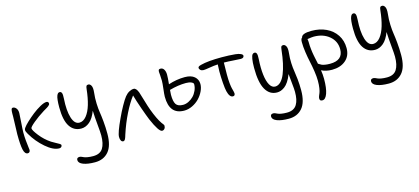

<svg xmlns="http://www.w3.org/2000/svg" viewBox="-67 -1147 4401 2016"><g transform="rotate(-15 2133.0 -139.5)"><path d="M134.8 -51.8Q102.5 -51.8 90.8 -106Q79.1 -160.2 79.1 -273.9Q79.1 -299.3 82 -364Q85 -428.7 85 -464.8V-497.1Q85 -526.9 89.4 -541Q93.8 -555.2 106 -555.2Q126 -555.2 141.6 -535.9Q157.2 -516.6 157.2 -483.9Q157.2 -461.4 151.1 -383.8Q145 -306.2 145 -273.9Q145 -230.5 149.2 -186.3Q153.3 -142.1 157.2 -114.3Q161.1 -86.4 161.1 -82Q161.1 -68.4 154.3 -60.1Q147.5 -51.8 134.8 -51.8ZM467.8 -16.1Q403.3 -16.1 322.3 -85.9Q241.2 -155.8 187 -249Q168.9 -278.8 168.9 -294.9Q168.9 -308.1 179.2 -319.8Q191.9 -338.9 227.3 -372.6Q262.7 -406.2 305.2 -439.7Q347.7 -473.1 391.8 -497.6Q436 -522 461.9 -522Q472.2 -522 478.5 -516.1Q484.9 -510.3 484.9 -499Q484.9 -492.7 481.2 -486.8Q477.5 -481 468.8 -474.1Q460 -467.3 453.4 -463.1Q446.8 -459 432.1 -450.4Q417.5 -441.9 411.1 -438Q342.3 -395 290.5 -351.8Q238.8 -308.6 238.8 -294.9Q238.8 -273.4 287.4 -211.7Q335.9 -149.9 400.9 -106.9Q416.5 -96.2 443.4 -82.5Q470.2 -68.8 484.1 -59.8Q498 -50.8 498 -43Q498 -31.2 489.3 -23.7Q480.5 -16.1 467.8 -16.1Z M793 222.2Q713.4 222.2 665.5 203.6Q617.7 185.1 617.7 151.9Q617.7 125 647.9 125Q657.2 125 668.9 129.6Q680.7 134.3 692.1 139.9Q703.6 145.5 729.7 150.1Q755.9 154.8 790.5 154.8Q865.2 154.8 896.5 105.7Q927.7 56.6 927.7 -34.2Q927.7 -67.9 919.7 -151.1Q911.6 -234.4 908.7 -307.1Q878.9 -228.5 836.2 -192.9Q793.5 -157.2 745.6 -157.2Q665 -157.2 621.3 -224.6Q577.6 -292 577.6 -432.1Q577.6 -479 581.1 -510.3Q584.5 -541.5 591.1 -557.6Q597.7 -573.7 605 -579.8Q612.3 -585.9 622.6 -585.9Q638.2 -585.9 645 -569.8Q651.9 -553.7 648.9 -509.8Q640.1 -378.9 664.6 -300.5Q689 -222.2 741.7 -222.2Q784.7 -222.2 818.8 -264.4Q853 -306.6 874 -377.2Q895 -447.8 904.8 -541Q907.7 -568.8 913.1 -576.9Q918.5 -585 933.6 -585Q952.6 -585 964.8 -562.7Q977.1 -540.5 971.7 -488.8Q964.4 -428.2 967 -367.9Q969.7 -307.6 975.8 -271.2Q981.9 -234.9 988.3 -169.7Q994.6 -104.5 994.6 -34.2Q994.6 96.7 940.4 159.4Q886.2 222.2 793 222.2Z M1135.7 85.9Q1120.1 85.9 1111.8 70.3Q1103.5 54.7 1103.5 30.8Q1103.5 -14.2 1169.9 -155.8Q1198.7 -219.2 1231.9 -278.3Q1265.1 -337.4 1285.6 -362.8Q1307.1 -389.6 1333 -403.8Q1358.9 -418 1382.8 -418Q1409.7 -418 1429.7 -366.2Q1437.5 -344.2 1458.7 -271.5Q1480 -198.7 1493.7 -162.1Q1535.2 -50.8 1572.8 2.9Q1576.2 7.3 1581.8 14.6Q1587.4 22 1589.6 25.1Q1591.8 28.3 1593.8 32.5Q1595.7 36.6 1595.7 40Q1595.7 60.1 1585 72.5Q1574.2 85 1558.6 85Q1523.4 85 1457.5 -66.9Q1438.5 -113.3 1406.7 -203.6Q1375 -293.9 1358.9 -352.1Q1309.6 -288.6 1260.3 -189.7Q1210.9 -90.8 1173.8 23.9Q1172.9 26.9 1170.7 33.9Q1168.5 41 1167.5 44.2Q1166.5 47.4 1164.3 53.5Q1162.1 59.6 1160.6 62.5Q1159.2 65.4 1157 70.1Q1154.8 74.7 1152.6 76.9Q1150.4 79.1 1147.7 81.5Q1145 84 1142.1 85Q1139.2 85.9 1135.7 85.9Z M1838.4 -59.1Q1677.2 -59.1 1677.2 -252.9Q1677.2 -276.4 1684.3 -336.4Q1691.4 -396.5 1691.4 -422.9Q1691.4 -452.6 1688.5 -485.4Q1685.5 -518.1 1685.5 -521Q1685.5 -537.1 1690.4 -543.5Q1695.3 -549.8 1708.5 -549.8Q1733.4 -549.8 1746.8 -527.3Q1760.3 -504.9 1760.3 -471.2Q1760.3 -434.6 1753.4 -368.2Q1842.8 -397.9 1932.1 -397.9Q2000.5 -397.9 2036.9 -366.5Q2073.2 -335 2073.2 -286.1Q2073.2 -248 2053.5 -207.3Q2033.7 -166.5 2002 -133.8Q1970.2 -101.1 1926.5 -80.1Q1882.8 -59.1 1838.4 -59.1ZM1745.1 -255.9Q1745.1 -182.6 1765.6 -151.9Q1786.1 -121.1 1842.3 -121.1Q1872.1 -121.1 1902.3 -136Q1932.6 -150.9 1956.1 -175Q1979.5 -199.2 1994.4 -232.7Q2009.3 -266.1 2009.3 -300.8Q2009.3 -314.5 1986.6 -324.7Q1963.9 -335 1928.2 -335Q1842.8 -335 1748.5 -308.1Q1745.1 -272.9 1745.1 -255.9Z M2370.6 -71.8Q2333.5 -71.8 2316.4 -142.1Q2309.1 -170.9 2304.2 -235.1Q2299.3 -299.3 2299.3 -361.8Q2299.3 -377 2302.2 -437Q2257.3 -434.6 2209.7 -426.3Q2162.1 -418 2143.6 -418Q2123.5 -418 2110.8 -428.7Q2098.1 -439.5 2098.1 -454.1Q2098.1 -461.9 2105.7 -467.5Q2113.3 -473.1 2132.3 -478Q2211.4 -499 2360.4 -499Q2441.4 -499 2509.3 -492.2Q2543.5 -488.8 2564.9 -478.8Q2586.4 -468.8 2586.4 -457Q2586.4 -430.2 2550.3 -430.2Q2529.8 -430.2 2470.5 -434.6Q2411.1 -439 2375.5 -439H2369.1Q2367.2 -402.8 2367.2 -306.2Q2367.2 -255.4 2371.3 -215.3Q2375.5 -175.3 2380.4 -156.5Q2385.3 -137.7 2389.4 -122.1Q2393.6 -106.4 2393.6 -99.1Q2393.6 -71.8 2370.6 -71.8Z M2876.5 307.1Q2796.9 307.1 2749 288.6Q2701.2 270 2701.2 236.8Q2701.2 210 2731.4 210Q2740.7 210 2752.4 214.6Q2764.2 219.2 2775.6 225.1Q2787.1 231 2813.2 235.6Q2839.4 240.2 2874 240.2Q2912.6 240.2 2939.7 226.8Q2966.8 213.4 2982.2 187.5Q2997.6 161.6 3004.4 128.2Q3011.2 94.7 3011.2 50.8Q3011.2 21 3004.2 -42.7Q2997.1 -106.4 2994.1 -147Q2977.1 -101.6 2955.6 -69.3Q2934.1 -37.1 2911.9 -21Q2889.6 -4.9 2869.6 2Q2849.6 8.8 2829.1 8.8Q2748.5 8.8 2704.8 -67.4Q2661.1 -143.6 2661.1 -301.8Q2661.1 -363.3 2667.5 -398.7Q2673.8 -434.1 2683.1 -445.1Q2692.4 -456.1 2706.1 -456.1Q2721.7 -456.1 2728.5 -439.9Q2735.4 -423.8 2732.4 -379.9Q2726.1 -283.2 2734.9 -210.4Q2743.7 -137.7 2766.8 -96.9Q2790 -56.2 2825.2 -56.2Q2857.9 -56.2 2885.3 -83Q2912.6 -109.9 2932.4 -158.2Q2952.1 -206.5 2966.1 -270Q2980 -333.5 2988.3 -411.1Q2991.2 -439 2996.6 -447Q3002 -455.1 3017.1 -455.1Q3036.1 -455.1 3048.3 -432.9Q3060.5 -410.6 3055.2 -358.9Q3048.8 -304.2 3051.5 -250Q3054.2 -195.8 3060.1 -162.6Q3065.9 -129.4 3072 -70.8Q3078.1 -12.2 3078.1 50.8Q3078.1 181.6 3023.9 244.4Q2969.7 307.1 2876.5 307.1Z M3267.1 211.9Q3252 211.9 3245.1 205.8Q3238.3 199.7 3238.3 184.1Q3238.3 173.8 3243.7 159.4Q3249 145 3255.9 129.4Q3262.7 113.8 3268.1 79.6Q3273.4 45.4 3273.4 1Q3273.4 -44.4 3264.4 -104Q3255.4 -163.6 3244.4 -212.4Q3233.4 -261.2 3224.4 -323Q3215.3 -384.8 3215.3 -435.1Q3215.3 -470.7 3230.5 -480Q3237.3 -522.9 3343.3 -522.9Q3431.6 -522.9 3501.7 -490.2Q3571.8 -457.5 3612.5 -395.8Q3653.3 -334 3653.3 -252.9Q3653.3 -168 3596.4 -119.9Q3539.6 -71.8 3448.2 -71.8Q3381.8 -71.8 3333.5 -97.2Q3341.3 -49.3 3341.3 -2.9Q3341.3 100.1 3321 156Q3300.8 211.9 3267.1 211.9ZM3285.2 -413.1Q3285.2 -395 3286.1 -377Q3287.1 -358.9 3289.6 -339.4Q3292 -319.8 3293.7 -306.2Q3295.4 -292.5 3299.8 -270.3Q3304.2 -248 3306.2 -238.3Q3308.1 -228.5 3313.5 -203.6Q3318.8 -178.7 3320.3 -171.9Q3323.2 -170.4 3334 -163.6Q3344.7 -156.7 3354.7 -151.9Q3364.7 -147 3388.4 -142.6Q3412.1 -138.2 3443.4 -138.2Q3585.4 -138.2 3585.4 -258.8Q3585.4 -346.7 3518.8 -402.3Q3452.1 -458 3350.1 -458Q3332 -458 3281.2 -450.2Q3285.2 -427.7 3285.2 -413.1Z M3986.3 222.2Q3906.7 222.2 3858.9 203.6Q3811 185.1 3811 151.9Q3811 125 3841.3 125Q3850.6 125 3862.3 129.6Q3874 134.3 3885.5 139.9Q3897 145.5 3923.1 150.1Q3949.2 154.8 3983.9 154.8Q4058.6 154.8 4089.8 105.7Q4121.1 56.6 4121.1 -34.2Q4121.1 -67.9 4113 -151.1Q4105 -234.4 4102.1 -307.1Q4072.3 -228.5 4029.5 -192.9Q3986.8 -157.2 3939 -157.2Q3858.4 -157.2 3814.7 -224.6Q3771 -292 3771 -432.1Q3771 -479 3774.4 -510.3Q3777.8 -541.5 3784.4 -557.6Q3791 -573.7 3798.3 -579.8Q3805.7 -585.9 3815.9 -585.9Q3831.5 -585.9 3838.4 -569.8Q3845.2 -553.7 3842.3 -509.8Q3833.5 -378.9 3857.9 -300.5Q3882.3 -222.2 3935.1 -222.2Q3978 -222.2 4012.2 -264.4Q4046.4 -306.6 4067.4 -377.2Q4088.4 -447.8 4098.1 -541Q4101.1 -568.8 4106.4 -576.9Q4111.8 -585 4127 -585Q4146 -585 4158.2 -562.7Q4170.4 -540.5 4165 -488.8Q4157.7 -428.2 4160.4 -367.9Q4163.1 -307.6 4169.2 -271.2Q4175.3 -234.9 4181.6 -169.7Q4188 -104.5 4188 -34.2Q4188 96.7 4133.8 159.4Q4079.6 222.2 3986.3 222.2Z"/></g></svg>

Font: Shantell Sans Irregular Bouncy
Style: Regular
Weight: 300
Designer: Stephen Nixon, Anya Danilova, Shantell Martin
Foundry: Arrow Type
Version: Version 1.006;[9816181b4]